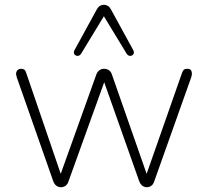

<svg xmlns="http://www.w3.org/2000/svg" viewBox="-20 -778 870 804"><path d="M235 6Q225 6 216.5 0Q208 -6 203 -19L50 -455Q46 -467 48 -474.5Q50 -482 55.5 -486Q61 -490 68 -490Q77 -490 82 -486Q87 -482 90 -472L247 -13H221L383 -465Q388 -478 396.5 -484Q405 -490 416 -490Q427 -490 436 -484Q445 -478 449 -465L607 -13H581L742 -472Q746 -483 750.5 -486.5Q755 -490 765 -490Q775 -490 779 -485Q783 -480 783.5 -472Q784 -464 781 -455L626 -19Q622 -6 613.5 0Q605 6 595 6Q585 6 576.5 0Q568 -6 563 -19L401 -477H432L267 -19Q263 -6 254.5 0Q246 6 235 6ZM538 -568Q542 -560 540 -554Q538 -548 532.5 -545.5Q527 -543 521 -544.5Q515 -546 511 -552L415 -710L319 -552Q315 -546 309 -544.5Q303 -543 297.5 -545.5Q292 -548 290 -554Q288 -560 292 -568L385 -738Q391 -749 398.5 -753.5Q406 -758 415 -758Q424 -758 431.5 -753.5Q439 -749 445 -738Z"/></svg>

Font: Nunito ExtraLight
Style: Regular
Weight: 200
Designer: Vernon Adams
Foundry: Vernon Adams
Version: Version 3.602